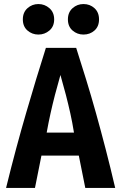

<svg xmlns="http://www.w3.org/2000/svg" viewBox="-20 -930 600 950"><path d="M10 0Q35 -102 60 -195Q85 -288 110 -373.5Q135 -459 159 -538.5Q183 -618 207 -693H357Q381 -618 406 -537Q431 -456 455 -370Q479 -284 503 -191.5Q527 -99 550 0H402L370 -160H185L153 0ZM211 -274H346Q338 -324 328 -369Q318 -414 306 -460.5Q294 -507 279 -559Q264 -507 252 -460.5Q240 -414 230 -369Q220 -324 211 -274ZM393 -759Q362 -759 339 -779Q316 -799 316 -834Q316 -869 339 -889.5Q362 -910 393 -910Q425 -910 447.5 -889.5Q470 -869 470 -834Q470 -799 447.5 -779Q425 -759 393 -759ZM170 -759Q139 -759 116 -779Q93 -799 93 -834Q93 -869 116 -889.5Q139 -910 170 -910Q201 -910 224.5 -889.5Q248 -869 248 -834Q248 -799 224.5 -779Q201 -759 170 -759Z"/></svg>

Font: Ubuntu Sans Mono
Style: Regular
Weight: 400
Monospace: yes
Designer: Dalton Maag Ltd
Foundry: Dalton Maag Ltd
Version: Version 1.006